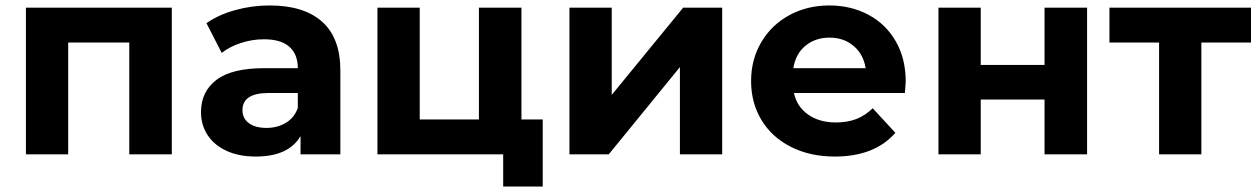

<svg xmlns="http://www.w3.org/2000/svg" viewBox="-20 -566 4615 704"><path d="M610 -538V0H454V-410H230V0H75V-538Z M1228 -307V0H1082V-67Q1038 8 918 8Q856 8 810.5 -13Q765 -34 741 -71Q717 -108 717 -155Q717 -230 773.5 -273Q830 -316 948 -316H1072Q1072 -367 1041 -394.5Q1010 -422 948 -422Q905 -422 863.5 -408.5Q822 -395 793 -372L737 -481Q781 -512 842.5 -529Q904 -546 969 -546Q1094 -546 1161 -486.5Q1228 -427 1228 -307ZM1072 -170V-225H965Q869 -225 869 -162Q869 -132 892.5 -114.5Q916 -97 957 -97Q997 -97 1028 -115.5Q1059 -134 1072 -170Z M1970 -128V118H1825V0H1364V-538H1519V-128H1736V-538H1892V-128Z M2068 -538H2223V-218L2485 -538H2628V0H2473V-320L2212 0H2068Z M3298 -225H2891Q2902 -175 2943 -146Q2984 -117 3045 -117Q3087 -117 3119.5 -129.5Q3152 -142 3180 -169L3263 -79Q3187 8 3041 8Q2950 8 2880 -27.5Q2810 -63 2772 -126Q2734 -189 2734 -269Q2734 -348 2771.5 -411.5Q2809 -475 2874.5 -510.5Q2940 -546 3021 -546Q3100 -546 3164 -512Q3228 -478 3264.5 -414.5Q3301 -351 3301 -267Q3301 -264 3298 -225ZM2889 -316H3154Q3146 -367 3110 -397.5Q3074 -428 3022 -428Q2969 -428 2933 -398Q2897 -368 2889 -316Z M3421 -538H3576V-328H3810V-538H3966V0H3810V-201H3576V0H3421Z M4567 -410H4385V0H4230V-410H4048V-538H4567Z"/></svg>

Font: Montserrat-Bold
Style: Bold
Weight: 700
Version: Version 7.200